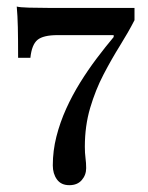

<svg xmlns="http://www.w3.org/2000/svg" viewBox="-20 -440 446 580"><path d="M189.5 119.4Q164.5 119.4 152 102Q139.5 84.7 139.5 59.7Q139.5 15.3 150.4 -27.4Q161.3 -70.2 179.8 -111.3Q198.4 -152.4 222.2 -190.7Q246 -229 272.2 -263.7Q298.4 -298.4 323.4 -328.2V-333.9H154Q110.5 -333.9 93.1 -319.4Q75.8 -304.8 71.8 -265.3H34.7Q34.7 -322.6 33.9 -357.7Q33.1 -392.7 30.6 -420.2Q39.5 -417.7 67.7 -416.9Q96 -416.1 125.8 -416.1H386.3V-379Q367.7 -342.7 342.3 -302Q316.9 -261.3 292.7 -214.9Q268.5 -168.5 252.4 -114.1Q236.3 -59.7 236.3 3.2Q236.3 22.6 238.3 37.5Q240.3 52.4 240.3 67.7Q240.3 88.7 227 104Q213.7 119.4 189.5 119.4Z"/></svg>

Font: Playfair 9pt SemiBold
Style: Regular
Weight: 600
Designer: Claus Eggers Sørensen
Foundry: Claus Eggers Sørensen
Version: Version 2.001;gftools[0.9.30]